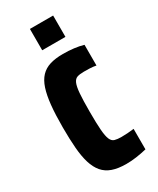

<svg xmlns="http://www.w3.org/2000/svg" viewBox="-178 -732 653 795"><g transform="rotate(-30 148.0 -334.0)"><path d="M179 8Q140 8 113 -1.5Q86 -11 69 -31Q52 -51 42.5 -82Q33 -113 29.5 -156Q26 -199 26 -255Q26 -316 30.5 -360Q35 -404 45 -434.5Q55 -465 72.5 -483.5Q90 -502 116 -510Q142 -518 178 -518Q205 -518 230 -515Q255 -512 275 -506V-407Q260 -410 244.5 -410.5Q229 -411 217 -411Q197 -411 185 -407Q173 -403 166.5 -388Q160 -373 157.5 -342Q155 -311 155 -255Q155 -199 157.5 -167.5Q160 -136 166.5 -121Q173 -106 185.5 -102.5Q198 -99 217 -99Q231 -99 246 -100Q261 -101 277 -103V-5Q252 1 227.5 4.5Q203 8 179 8ZM112 -574V-676H223V-574Z"/></g></svg>

Font: Saira ExtraCondensed ExtraBold
Style: Regular
Weight: 800
Width: 2
Designer: Hector Gatti with collaboration of the Omnibus-Type team
Foundry: Omnibus-Type
Version: Version 1.101